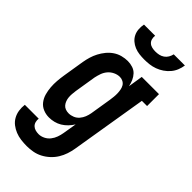

<svg xmlns="http://www.w3.org/2000/svg" viewBox="-300 -816 1095 1095"><g transform="rotate(45 247.5 -268.5)"><path d="M170 213Q146 213 122.5 210Q99 207 78 198.5Q57 190 39.5 176.5Q22 163 11 143.5Q0 124 -3.5 101Q-7 78 -4 54H108Q106 67 109.5 80Q113 93 122 101.5Q131 110 143.5 113.5Q156 117 170 117Q188 117 206.5 108Q225 99 237.5 83Q250 67 256.5 48.5Q263 30 266 12L280 -72Q269 -54 254 -38.5Q239 -23 221.5 -12.5Q204 -2 184 3Q164 8 144 8Q119 8 96.5 -1.5Q74 -11 59.5 -30Q45 -49 38.5 -72.5Q32 -96 30 -121Q28 -146 30 -171.5Q32 -197 36 -222L57 -352Q61 -375 67.5 -397Q74 -419 85 -440Q96 -461 111.5 -480Q127 -499 147 -512.5Q167 -526 190 -532Q213 -538 235 -538Q256 -538 275.5 -531.5Q295 -525 308 -511Q321 -497 329 -479Q337 -461 341 -441L355 -530H494V-434H452L376 27Q372 52 364 76Q356 100 342.5 122Q329 144 309.5 162Q290 180 267 192Q244 204 219 208.5Q194 213 170 213ZM207 -88Q224 -88 241 -95Q258 -102 270 -116Q282 -130 288.5 -146.5Q295 -163 298 -180L319 -310Q321 -324 322.5 -338Q324 -352 323.5 -366Q323 -380 320.5 -393.5Q318 -407 311.5 -418Q305 -429 293 -435.5Q281 -442 267 -442Q248 -442 229 -433Q210 -424 197 -408.5Q184 -393 177.5 -374.5Q171 -356 167 -337L146 -207Q144 -193 143 -179.5Q142 -166 143 -153.5Q144 -141 148.5 -128.5Q153 -116 161 -106.5Q169 -97 181 -92.5Q193 -88 207 -88ZM295 -610Q274 -610 254 -612.5Q234 -615 216 -622.5Q198 -630 183.5 -642.5Q169 -655 160.5 -672Q152 -689 150.5 -709.5Q149 -730 153 -750H243Q241 -736 244.5 -723Q248 -710 257.5 -701.5Q267 -693 280.5 -690Q294 -687 307 -687Q322 -687 336 -690Q350 -693 362.5 -701.5Q375 -710 382.5 -723Q390 -736 393 -750H483Q480 -729 472 -709Q464 -689 449.5 -672Q435 -655 416.5 -642.5Q398 -630 377.5 -622.5Q357 -615 336 -612.5Q315 -610 295 -610Z"/></g></svg>

Font: Iosevka Slab Oblique
Style: Bold
Weight: 700
Italic angle: -9°
Monospace: yes
Designer: Belleve Invis
Foundry: Belleve Invis
Version: Version 11.1.1; ttfautohint (v1.8.3)